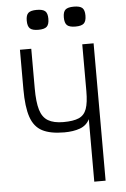

<svg xmlns="http://www.w3.org/2000/svg" viewBox="-65 -1068 730 1114"><g transform="rotate(-5 300.0 -511.0)"><path d="M438 0V-364Q420 -328 381.5 -314Q343 -300 290 -300Q209 -300 162 -324.5Q115 -349 95 -408Q75 -467 75 -569V-800H141V-569Q141 -490 154.5 -444.5Q168 -399 201 -379.5Q234 -360 290 -360Q348 -360 380 -374Q412 -388 425 -424Q438 -460 438 -528V-800H504V0ZM408 -906Q373 -906 359 -919Q345 -932 345 -965Q345 -997 359 -1009.5Q373 -1022 408 -1022Q443 -1022 457 -1009.5Q471 -997 471 -965Q471 -932 457 -919Q443 -906 408 -906ZM192 -906Q157 -906 143 -919Q129 -932 129 -965Q129 -997 143 -1009.5Q157 -1022 192 -1022Q227 -1022 241 -1009.5Q255 -997 255 -965Q255 -932 241 -919Q227 -906 192 -906Z"/></g></svg>

Font: Victor Mono Light
Style: Regular
Weight: 300
Monospace: yes
Designer: Rune Bjørnerås
Version: Version 1.561;gftools[0.9.30]